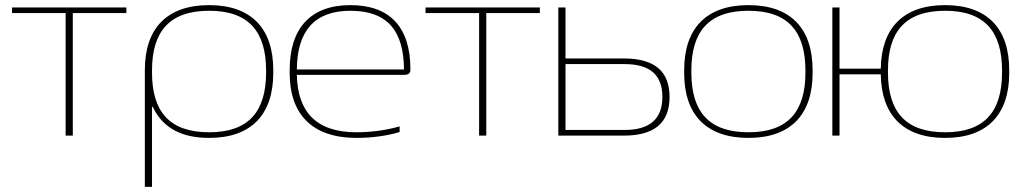

<svg xmlns="http://www.w3.org/2000/svg" viewBox="-20 -529 3989 749"><path d="M236 0H264V-478H473V-500H27V-478H236Z M1046 -244V-256C1046 -415 963 -509 796 -509C628 -509 545 -415 545 -256V200H573V-112H576C614 -31 687 9 796 9C963 9 1046 -85 1046 -244ZM573 -246V-254C573 -406 641 -487 796 -487C950 -487 1018 -406 1018 -254V-246C1018 -94 950 -13 796 -13C641 -13 573 -94 573 -246Z M1581 -259C1581 -422 1502 -509 1347 -509C1188 -509 1110 -415 1110 -256V-244C1110 -85 1196 9 1371 9C1428 9 1491 1 1539 -14V-36C1484 -20 1423 -13 1371 -13C1215 -13 1141 -91 1138 -237H1556C1577 -237 1581 -245 1581 -259ZM1138 -258C1139 -407 1206 -487 1347 -487C1492 -487 1555 -408 1556 -258Z M1849 0H1877V-478H2086V-500H1640V-478H1849Z M2158 0H2414C2533 0 2592 -50 2592 -151C2592 -251 2533 -301 2414 -301H2186V-500H2158ZM2186 -22V-279H2416C2515 -279 2564 -237 2564 -151C2564 -65 2515 -22 2416 -22Z M2649 -256V-244C2649 -85 2732 9 2900 9C3067 9 3150 -85 3150 -244V-256C3150 -415 3067 -509 2900 -509C2732 -509 2649 -415 2649 -256ZM2677 -246V-254C2677 -406 2745 -487 2900 -487C3054 -487 3122 -406 3122 -254V-246C3122 -94 3054 -13 2900 -13C2745 -13 2677 -94 2677 -246Z M3227 0H3255V-239H3416C3418 -83 3501 9 3667 9C3834 9 3917 -85 3917 -244V-256C3917 -415 3834 -509 3667 -509C3501 -509 3418 -417 3416 -261H3255V-500H3227ZM3444 -246V-254C3444 -406 3512 -487 3667 -487C3821 -487 3889 -406 3889 -254V-246C3889 -94 3821 -13 3667 -13C3512 -13 3444 -94 3444 -246Z"/></svg>

Font: LT Wave Thin
Style: Regular
Weight: 100
Designer: Daniel Lyons
Version: Version 2.5 (Glyphs App)